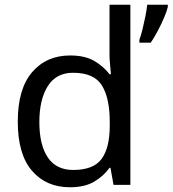

<svg xmlns="http://www.w3.org/2000/svg" viewBox="-20 -780 728 810"><path d="M275 10Q175 10 115 -59.5Q55 -129 55 -267Q55 -405 115.5 -475.5Q176 -546 276 -546Q338 -546 377.5 -523Q417 -500 442 -467H448Q447 -480 444.5 -505.5Q442 -531 442 -546V-760H530V0H459L446 -72H442Q418 -38 378 -14Q338 10 275 10ZM289 -63Q374 -63 408.5 -109.5Q443 -156 443 -250V-266Q443 -366 410 -419.5Q377 -473 288 -473Q217 -473 181.5 -416.5Q146 -360 146 -265Q146 -169 181.5 -116Q217 -63 289 -63ZM688 -751Q684 -733 672.5 -706Q661 -679 646 -650.5Q631 -622 616 -600H568V-612Q575 -631 581.5 -657.5Q588 -684 593.5 -711.5Q599 -739 601 -760H688Z"/></svg>

Font: Noto Sans Lepcha
Style: Regular
Weight: 400
Designer: Monotype Design Team
Foundry: Monotype Imaging Inc.
Version: Version 2.006; ttfautohint (v1.8.4.7-5d5b)